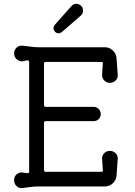

<svg xmlns="http://www.w3.org/2000/svg" viewBox="-20 -970 708 1008"><path d="M403 -887 305 -802Q296 -795 287 -795Q277 -795 269 -803Q261 -811 261 -822Q261 -831 268 -840L355 -938Q366 -950 381 -950Q395 -950 406 -939Q416 -929 416 -915Q416 -897 403 -887ZM557 -178Q574 -178 587 -165.5Q600 -153 598 -135L592 -51Q591 -26 573 -8.5Q555 9 530 9H176Q157 9 137.5 12Q118 15 100 17Q81 20 67.5 7.5Q54 -5 54 -24Q54 -43 67.5 -55Q81 -67 100 -64Q105 -63 111 -62.5Q117 -62 123 -61H125Q133 -61 133 -69V-644Q133 -653 125 -653Q117 -653 109.5 -650.5Q102 -648 94 -648Q78 -648 66 -660.5Q54 -673 54 -689Q54 -708 67.5 -720.5Q81 -733 100 -730Q120 -728 141.5 -725Q163 -722 182 -722H530Q555 -722 573 -704.5Q591 -687 592 -662L598 -578Q600 -561 587.5 -548Q575 -535 557 -535Q540 -535 528 -547Q516 -559 516 -575Q516 -589 517.5 -604.5Q519 -620 520 -636V-638Q520 -645 512 -645H220Q211 -645 211 -636V-418Q211 -409 220 -409H471Q487 -409 498 -398Q509 -387 509 -371Q509 -355 498 -344.5Q487 -334 471 -334H220Q211 -334 211 -325V-77Q211 -68 220 -68H512Q522 -68 520 -77Q519 -94 517.5 -109.5Q516 -125 516 -138Q516 -155 528 -166.5Q540 -178 557 -178Z"/></svg>

Font: Kiwi Maru
Style: Regular
Weight: 400
Designer: Hiroki-Chan
Version: Version 1.100